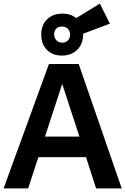

<svg xmlns="http://www.w3.org/2000/svg" viewBox="-20 -1051 699 1071"><path d="M325 -741Q273 -741 241.5 -773Q210 -805 210 -858Q210 -911 242.5 -943Q275 -975 328 -975Q375 -975 405 -950L537 -1031L593 -919L444 -863V-861Q444 -807 411.5 -774Q379 -741 325 -741ZM328 -813Q347 -813 359 -825.5Q371 -838 371 -858Q371 -878 358.5 -890.5Q346 -903 325 -903Q306 -903 294 -891.5Q282 -880 282 -861Q282 -839 295 -826Q308 -813 328 -813ZM0 0 253 -694H419L659 0H516L460 -174H194L137 0ZM231 -289H423L327 -583Z"/></svg>

Font: Cantarell
Style: Bold
Weight: 700
Designer: Dave Crossland, Nikolaus Waxweiler, Florian Fecher, Jacques Le Bailly, Eben Sorkin, Alexei Vanyashin, Alexios Zavras, Em
Version: Version 0.303